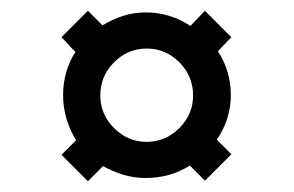

<svg xmlns="http://www.w3.org/2000/svg" viewBox="-20 -537 545 356"><path d="M384 -442Q408 -405 408 -361Q408 -316 382 -278L409 -251L360 -202Q353 -209 346 -216Q339 -223 332 -230Q295 -207 251 -207Q228 -207 208.5 -213Q189 -219 171 -229L143 -201L94 -250L121 -277Q110 -295 103.5 -316Q97 -337 97 -361Q97 -405 120 -441Q113 -447 107 -454Q101 -461 94 -468L143 -517L170 -490Q188 -501 208 -507.5Q228 -514 251 -514Q273 -514 294 -507.5Q315 -501 333 -489L360 -517L409 -468ZM166 -360Q166 -325 191.5 -299.5Q217 -274 252 -274Q287 -274 312.5 -299.5Q338 -325 338 -360Q338 -396 312.5 -421.5Q287 -447 252 -447Q217 -447 191.5 -421.5Q166 -396 166 -360Z"/></svg>

Font: Reem Kufi Medium
Style: Regular
Weight: 500
Designer: Khaled Hosny
Version: Version 1.001